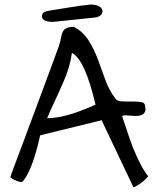

<svg xmlns="http://www.w3.org/2000/svg" viewBox="-20 -798 681 833"><path d="M536.1 -357.4H563.5Q580.1 -357.4 595.2 -354.5Q610.4 -351.6 610.4 -333Q617.2 -293.9 564.5 -294.9Q549.8 -295.9 537.6 -296.9Q525.4 -297.9 517.6 -297.4Q509.8 -296.9 510.7 -292Q520.5 -263.7 531.7 -228.5Q543 -193.4 556.6 -158.2Q591.8 -71.3 623 -33.2Q606.4 -12.7 584.5 1Q562.5 14.6 561 14.6Q559.6 14.6 558.6 13.7L420.9 -276.4L154.3 -210.9L144.5 -169.9Q116.2 -57.6 81.1 -13.7Q75.2 -3.9 56.6 -11.7Q25.4 -23.4 25.4 -31.2Q25.4 -33.2 45.9 -87.9Q66.4 -142.6 87.4 -198.7Q108.4 -254.9 131.3 -316.4Q154.3 -377.9 174.8 -433.6Q195.3 -489.3 211.9 -533.7Q228.5 -578.1 235.4 -598.1Q242.2 -618.2 244.6 -633.3Q247.1 -648.4 252 -659.2Q261.7 -681.6 300.8 -681.6Q342.8 -658.2 365.7 -620.6Q388.7 -583 404.8 -540Q420.9 -497.1 436.5 -453.1Q452.1 -409.2 478.5 -373Q487.3 -359.4 504.9 -358.4Q522.5 -357.4 536.1 -357.4ZM292 -568.4Q284.2 -508.8 256.8 -446.3Q229.5 -383.8 212.9 -349.1Q196.3 -314.5 184.6 -285.2Q251 -285.2 347.7 -324.2Q372.1 -335 394.5 -343.8Q348.6 -540 292 -568.4ZM210.9 -703.1Q162.1 -703.1 162.1 -727.5Q162.1 -741.2 173.3 -746.1Q184.6 -751 212.4 -754.9Q240.2 -758.8 282.7 -766.1Q325.2 -773.4 372.1 -778.3Q413.1 -778.3 423.8 -755.9Q424.8 -752 424.8 -747.6Q424.8 -743.2 420.4 -735.8Q416 -728.5 398.4 -722.7Z"/></svg>

Font: Architects Daughter
Style: Regular
Weight: 400
Designer: Kimberly Geswein
Foundry: Kimberly Geswein
Version: Version 1.003 2010